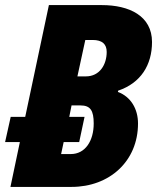

<svg xmlns="http://www.w3.org/2000/svg" viewBox="-40 -734 617 754"><path d="M1 0H241C390 0 502 -101 502 -249C502 -306 474 -354 423 -373L424 -378C513 -408 557 -479 557 -569C557 -672 467 -714 360 -714H152L59 -275H2L-20 -176H38ZM297 -434H264L295 -577H324C361 -577 379 -561 379 -530C379 -481 352 -434 297 -434ZM238 -129H200L210 -176H271L292 -275H232L241 -320H276C315 -320 328 -300 328 -249C328 -181 295 -129 238 -129Z"/></svg>

Font: Noto Sans Condensed Black
Style: Italic
Weight: 900
Width: 3
Italic angle: -12°
Designer: Monotype Design Team
Foundry: Monotype Imaging Inc.
Version: Version 2.013